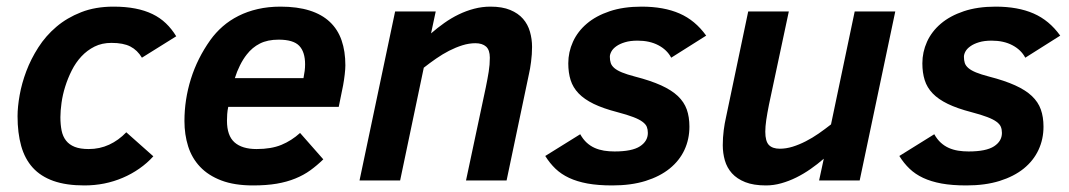

<svg xmlns="http://www.w3.org/2000/svg" viewBox="-20 -547 3240 582"><path d="M444.8 -73.2Q425.8 -52.2 402.3 -35.9Q378.9 -19.5 352.1 -8.1Q325.2 3.4 295.9 9.3Q266.6 15.1 235.8 15.1Q180.7 15.1 142.1 1.5Q103.5 -12.2 79.3 -38.8Q55.2 -65.4 44.2 -104.7Q33.2 -144 33.2 -194.8Q33.2 -223.1 39.6 -258.8Q45.9 -294.4 59.8 -331.3Q73.7 -368.2 96.2 -403.3Q118.7 -438.5 150.9 -465.8Q183.1 -493.2 226.1 -510Q269 -526.9 324.2 -526.9Q360.8 -526.9 389.9 -521.2Q418.9 -515.6 442.1 -504.4Q465.3 -493.2 482.9 -476.3Q500.5 -459.5 514.2 -437L410.2 -372.1Q396.5 -395 375.2 -406Q354 -417 317.9 -417Q289.1 -417 266.6 -405.8Q244.1 -394.5 226.8 -376Q209.5 -357.4 197.5 -333.5Q185.5 -309.6 177.7 -284.7Q169.9 -259.8 166.5 -235.4Q163.1 -210.9 163.1 -191.9Q163.1 -169.4 166.7 -151.4Q170.4 -133.3 180.2 -120.8Q189.9 -108.4 206.5 -101.8Q223.1 -95.2 249 -95.2Q282.2 -95.2 310.8 -108.4Q339.4 -121.6 362.8 -146Z M671.9 -223.1Q669.4 -211.9 668.7 -200.9Q668 -189.9 668 -181.2Q668 -135.7 690.9 -115.5Q713.9 -95.2 757.8 -95.2Q802.2 -95.2 833 -107.9Q863.8 -120.6 889.6 -144L960 -64Q940.9 -45.4 920.7 -30.8Q900.4 -16.1 875.2 -5.9Q850.1 4.4 818.8 9.8Q787.6 15.1 747.1 15.1Q690.4 15.1 650.9 0Q611.3 -15.1 586.4 -41.5Q561.5 -67.9 550.3 -103.5Q539.1 -139.2 539.1 -180.2Q539.1 -245.1 558.6 -307.6Q578.1 -370.1 617.7 -425.8Q633.8 -448.2 655 -466.8Q676.3 -485.4 702.9 -498.8Q729.5 -512.2 761.2 -519.5Q793 -526.9 830.1 -526.9Q881.3 -526.9 918.5 -515.1Q955.6 -503.4 979.7 -480.7Q1003.9 -458 1015.4 -424.8Q1026.9 -391.6 1026.9 -349.1Q1026.9 -338.4 1024.9 -321Q1022.9 -303.7 1020 -288.1L1006.8 -223.1ZM899.9 -310.1Q902.3 -322.3 903.6 -332.3Q904.8 -342.3 904.8 -352.1Q904.8 -389.6 887 -408.2Q869.1 -426.8 824.7 -426.8Q791 -426.8 767.8 -415Q744.6 -403.3 728 -381.8Q716.8 -367.7 707.3 -348.6Q697.8 -329.6 691.9 -310.1Z M1392.6 0 1452.6 -282.2Q1458 -308.6 1461.4 -329.8Q1464.8 -351.1 1464.8 -372.1Q1464.8 -395.5 1453.4 -405.8Q1441.9 -416 1420.9 -416Q1401.9 -416 1381.6 -409.7Q1361.3 -403.3 1341.3 -393.1Q1321.3 -382.8 1302 -369.4Q1282.7 -356 1264.6 -341.8L1192.9 0H1069.8L1177.7 -512.2H1300.8L1286.6 -445.8Q1305.7 -462.4 1326.7 -477.3Q1347.7 -492.2 1370.4 -503.2Q1393.1 -514.2 1417.2 -520.5Q1441.4 -526.9 1466.8 -526.9Q1502.4 -526.9 1526.6 -516.8Q1550.8 -506.8 1565.4 -490Q1580.1 -473.1 1586.4 -450.9Q1592.8 -428.7 1592.8 -404.8Q1592.8 -382.3 1589.8 -359.9Q1586.9 -337.4 1583.5 -323.2L1515.6 0Z M1738.8 -140.1Q1747.6 -124.5 1758.5 -114.5Q1769.5 -104.5 1782.7 -98.6Q1795.9 -92.8 1811 -90.3Q1826.2 -87.9 1842.8 -87.9Q1896 -87.9 1919.9 -103.5Q1943.8 -119.1 1943.8 -144Q1943.8 -154.3 1940.7 -162.4Q1937.5 -170.4 1927.7 -177.7Q1918 -185.1 1899.7 -192.1Q1881.3 -199.2 1851.6 -207Q1808.1 -218.3 1779.5 -232.2Q1751 -246.1 1733.9 -263.9Q1716.8 -281.7 1709.7 -304.2Q1702.6 -326.7 1702.6 -355Q1702.6 -389.2 1716.8 -420.4Q1731 -451.7 1758.8 -475.3Q1786.6 -499 1828.1 -512.9Q1869.6 -526.9 1924.8 -526.9Q1992.2 -526.9 2039.8 -506.1Q2087.4 -485.4 2120.6 -439L2014.6 -372.1Q2002 -396 1975.6 -409.9Q1949.2 -423.8 1912.6 -423.8Q1890.1 -423.8 1874.3 -418.9Q1858.4 -414.1 1848.1 -406.7Q1837.9 -399.4 1833.3 -390.9Q1828.6 -382.3 1828.6 -375Q1828.6 -364.3 1831.3 -356Q1834 -347.7 1842.3 -340.6Q1850.6 -333.5 1865.5 -327.4Q1880.4 -321.3 1904.8 -314.9Q1952.1 -302.7 1983.9 -288.3Q2015.6 -273.9 2034.7 -255.9Q2053.7 -237.8 2061.8 -215.1Q2069.8 -192.4 2069.8 -163.1Q2069.8 -125 2054.7 -92.5Q2039.6 -60.1 2010 -36.1Q1980.5 -12.2 1936.8 1.5Q1893.1 15.1 1835.9 15.1Q1793 15.1 1761 9.3Q1729 3.4 1705.1 -7.8Q1681.2 -19 1663.8 -35.6Q1646.5 -52.2 1632.8 -74.2Z M2371.1 -512.2 2311 -230Q2305.7 -203.6 2302.7 -183.3Q2299.8 -163.1 2299.8 -147.9Q2299.8 -118.7 2310.8 -107.4Q2321.8 -96.2 2343.8 -96.2Q2362.8 -96.2 2382.6 -102.3Q2402.3 -108.4 2422.4 -118.7Q2442.4 -128.9 2461.7 -142.3Q2481 -155.8 2499 -169.9L2570.8 -512.2H2693.8L2585.9 0H2462.9L2477.1 -65.9Q2458 -49.3 2437 -34.7Q2416 -20 2393.8 -9Q2371.6 2 2348.4 8.5Q2325.2 15.1 2301.8 15.1Q2264.2 15.1 2239 5.1Q2213.9 -4.9 2198.7 -21.7Q2183.6 -38.6 2177.2 -60.8Q2170.9 -83 2170.9 -106.9Q2170.9 -129.9 2173.8 -152.3Q2176.8 -174.8 2180.2 -189L2248 -512.2Z M2812 -140.1Q2820.8 -124.5 2831.8 -114.5Q2842.8 -104.5 2856 -98.6Q2869.1 -92.8 2884.3 -90.3Q2899.4 -87.9 2916 -87.9Q2969.2 -87.9 2993.2 -103.5Q3017.1 -119.1 3017.1 -144Q3017.1 -154.3 3013.9 -162.4Q3010.7 -170.4 3001 -177.7Q2991.2 -185.1 2972.9 -192.1Q2954.6 -199.2 2924.8 -207Q2881.3 -218.3 2852.8 -232.2Q2824.2 -246.1 2807.1 -263.9Q2790 -281.7 2783 -304.2Q2775.9 -326.7 2775.9 -355Q2775.9 -389.2 2790 -420.4Q2804.2 -451.7 2832 -475.3Q2859.9 -499 2901.4 -512.9Q2942.9 -526.9 2998 -526.9Q3065.4 -526.9 3113 -506.1Q3160.6 -485.4 3193.8 -439L3087.9 -372.1Q3075.2 -396 3048.8 -409.9Q3022.5 -423.8 2985.8 -423.8Q2963.4 -423.8 2947.5 -418.9Q2931.6 -414.1 2921.4 -406.7Q2911.1 -399.4 2906.5 -390.9Q2901.9 -382.3 2901.9 -375Q2901.9 -364.3 2904.5 -356Q2907.2 -347.7 2915.5 -340.6Q2923.8 -333.5 2938.7 -327.4Q2953.6 -321.3 2978 -314.9Q3025.4 -302.7 3057.1 -288.3Q3088.9 -273.9 3107.9 -255.9Q3127 -237.8 3135 -215.1Q3143.1 -192.4 3143.1 -163.1Q3143.1 -125 3127.9 -92.5Q3112.8 -60.1 3083.3 -36.1Q3053.7 -12.2 3010 1.5Q2966.3 15.1 2909.2 15.1Q2866.2 15.1 2834.2 9.3Q2802.2 3.4 2778.3 -7.8Q2754.4 -19 2737.1 -35.6Q2719.7 -52.2 2706.1 -74.2Z"/></svg>

Font: Clear Sans
Style: Bold Italic
Weight: 700
Italic angle: -12°
Foundry: Intel Corporation
Version: Version 1.00